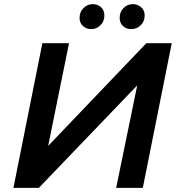

<svg xmlns="http://www.w3.org/2000/svg" viewBox="-20 -909 862 929"><path d="M45 0 185 -700H314L213 -203L688 -700H811L671 0H542L644 -496L168 0ZM615 -768Q591 -768 575 -783Q559 -798 559 -822Q559 -852 578 -870.5Q597 -889 623 -889Q646 -889 663 -874Q680 -859 680 -834Q680 -805 660.5 -786.5Q641 -768 615 -768ZM422 -768Q398 -768 381.5 -783Q365 -798 365 -822Q365 -852 384.5 -870.5Q404 -889 428 -889Q453 -889 469 -874Q485 -859 485 -834Q485 -805 465.5 -786.5Q446 -768 422 -768Z"/></svg>

Font: MOST Montserrat SemiBold
Style: Italic
Weight: 600
Italic angle: -11.3°
Designer: Julieta Ulanovsky
Foundry: Julieta Ulanovsky
Version: Version 8.000;March 11, 2024;FontCreator 15.0.0.2926 64-bit